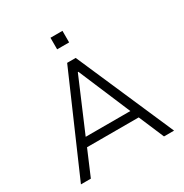

<svg xmlns="http://www.w3.org/2000/svg" viewBox="-200 -1050 1156 1207"><g transform="rotate(-30 378.0 -447.0)"><path d="M40 0 347 -705H409L716 0H643L557 -202L594 -183H162L198 -202L112 0ZM376 -621 209 -229 185 -244H571L546 -229L380 -621ZM335 -810V-894H422V-810Z"/></g></svg>

Font: Nunito Sans 8pt Light
Style: Regular
Weight: 300
Version: Version 3.101;gftools[0.9.27]